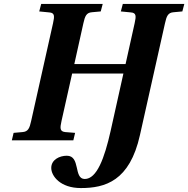

<svg xmlns="http://www.w3.org/2000/svg" viewBox="-20 -712 955 974"><path d="M40 0H352L361 -38L311 -42C283 -45 284 -62 292 -98L346 -339H606L541 -47C510 91 471 196 410 196C352 196 390 78 319 78C282 78 240 98 240 140C240 181 286 242 390 242C513 242 638 207 690 -27L817 -594C825 -630 832 -648 861 -650L905 -654L915 -692H603L593 -654L644 -649C672 -647 671 -630 663 -594L617 -387H357L403 -594C411 -630 418 -648 447 -650L491 -654L501 -692H189L179 -654L230 -649C258 -647 257 -630 249 -594L138 -98C130 -62 123 -44 94 -42L49 -38Z"/></svg>

Font: Heuristica
Style: Bold Italic
Weight: 700
Italic angle: -13°
Version: Version 1.0.1